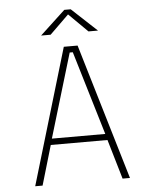

<svg xmlns="http://www.w3.org/2000/svg" viewBox="-59 -936 768 985"><g transform="rotate(-5 325.0 -444.0)"><path d="M570 0H532L472 -204H180L120 0H82L290.5 -700H361.5ZM318 -668 188.5 -236H463.5L334 -668ZM179.5 -767.5 309.5 -888.5H342.5L472.5 -767.5H423.5L326.5 -863.5L228.5 -767.5Z"/></g></svg>

Font: Trispace Thin
Style: Regular
Weight: 100
Designer: Tyler Finck
Foundry: Etcetera Type Company
Version: Version 1.210